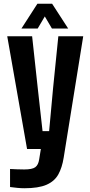

<svg xmlns="http://www.w3.org/2000/svg" viewBox="-20 -793 478 1022"><path d="M109.5 209Q92.5 209 72 207Q51.5 205 33.5 202.5V106.5Q47.5 107.5 70.5 108.2Q93.5 109 109 109Q151.5 109 167.8 97Q184 85 188.5 55.5L197.5 0H124L18.5 -600H151L181 -323.5L206.5 -95H241.5L262.5 -323.5L290.5 -600H423L319 46Q310.5 99.5 290.2 135.8Q270 172 227.5 190.5Q185 209 109.5 209ZM94 -641 179 -773H257.5L343 -641H256.5L218.5 -705.5L180.5 -641Z"/></svg>

Font: Big Shoulders
Style: Bold
Weight: 700
Designer: Patric King
Foundry: XO Type Co
Version: Version 2.002